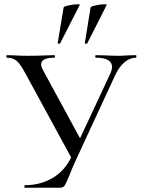

<svg xmlns="http://www.w3.org/2000/svg" viewBox="-20 -885 663 905"><path d="M508 -569Q508 -613 432 -613Q429 -613 429 -619Q429 -625 432 -625L474 -624Q510 -622 538 -622Q556 -622 582 -624L620 -625Q623 -625 623 -619Q623 -613 620 -613Q593 -613 567.5 -592Q542 -571 524 -533L343 -142Q318 -88 306 -56Q291 -19 284 -9.5Q277 0 261 0H97Q95 0 95 -6Q95 -12 97 -12Q170 -12 228.5 -46.5Q287 -81 318 -149L499 -536Q508 -556 508 -569ZM12 -613Q10 -613 10 -619Q10 -625 12 -625L48 -624Q78 -622 109 -622Q156 -622 200 -624Q215 -625 237 -625Q239 -625 239 -619Q239 -613 237 -613Q174 -613 174 -582Q174 -569 184 -552L367 -215L323 -129L98 -542Q76 -583 58.5 -598Q41 -613 12 -613ZM259 -679Q252 -679 252 -683L280 -850Q281 -855 305.5 -860Q330 -865 346 -865Q358 -865 356 -862L263 -680Q262 -679 259 -679ZM380 -683 407 -850Q408 -855 432.5 -860Q457 -865 473 -865Q485 -865 483 -862L391 -680Q389 -678 384 -679Q379 -680 380 -683Z"/></svg>

Font: Cormorant Garamond Medium
Style: Regular
Weight: 500
Designer: Christian Thalmann (Catharsis Fonts)
Foundry: Catharsis Fonts
Version: Version 4.000